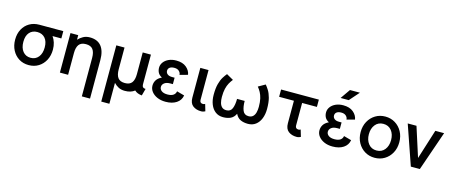

<svg xmlns="http://www.w3.org/2000/svg" viewBox="-52 -1446 5622 2383"><g transform="rotate(15 2759.0 -254.0)"><path d="M43.9 -252.4Q43.9 -328.6 75 -386.2Q106 -443.8 160.6 -475.8Q215.3 -507.8 286.6 -507.8H594.2V-414.1H481Q503.9 -382.3 516.6 -341.3Q529.3 -300.3 529.3 -252.4Q529.3 -176.3 498.3 -116.9Q467.3 -57.6 412.6 -23.4Q357.9 10.7 286.6 10.7Q215.3 10.7 160.6 -23.4Q106 -57.6 75 -116.9Q43.9 -176.3 43.9 -252.4ZM149.4 -252.4Q149.4 -174.8 186.5 -128.9Q223.6 -83 286.6 -83Q349.6 -83 386.7 -128.9Q423.8 -174.8 423.8 -252.4Q423.8 -330.1 386.7 -372.1Q349.6 -414.1 286.6 -414.1Q223.6 -414.1 186.5 -372.1Q149.4 -330.1 149.4 -252.4Z M1025.9 214.8V-279.3Q1025.9 -351.6 998.5 -388.2Q971.2 -424.8 909.2 -424.8Q846.7 -424.8 819.3 -388.2Q792 -351.6 792 -279.3V0H686.5V-507.8H786.1V-449.2Q813.5 -478.5 849.9 -498.5Q886.2 -518.6 934.1 -518.6Q1032.2 -518.6 1081.8 -457.5Q1131.3 -396.5 1131.3 -279.3V214.8Z M1741.7 10.7Q1681.2 5.4 1647.5 -27.3Q1600.1 10.7 1522.9 10.7Q1475.1 10.7 1441.2 -6.8Q1407.2 -24.4 1379.9 -53.7V214.8H1275.4V-507.8H1380.9V-228.5Q1380.9 -156.2 1408.2 -119.6Q1435.5 -83 1498 -83Q1560.1 -83 1587.4 -119.6Q1614.7 -156.2 1614.7 -228.5V-507.8H1720.2V-125.5Q1720.2 -79.1 1766.1 -79.1Z M2044.9 -307.1H2078.1V-224.6H2044.9Q1996.1 -224.6 1969.5 -203.9Q1942.9 -183.1 1942.9 -152.8Q1942.9 -122.6 1969.5 -102.8Q1996.1 -83 2044.9 -83Q2094.2 -83 2120.6 -101.6Q2147 -120.1 2151.4 -151.9L2249.5 -125Q2238.8 -61.5 2184.6 -25.4Q2130.4 10.7 2044.9 10.7Q1984.4 10.7 1937.7 -9.8Q1891.1 -30.3 1864.5 -64.9Q1837.9 -99.6 1837.9 -141.6Q1837.9 -181.2 1858.2 -213.4Q1878.4 -245.6 1925.3 -268.1Q1888.2 -287.6 1873.8 -315.7Q1859.4 -343.8 1859.4 -377.9Q1859.4 -416.5 1883.1 -448.5Q1906.7 -480.5 1948.5 -499.5Q1990.2 -518.6 2044.9 -518.6Q2127 -518.6 2174.3 -479Q2221.7 -439.5 2230 -384.8L2127.4 -356.9Q2127.4 -383.3 2105.7 -404.1Q2084 -424.8 2044.9 -424.8Q2005.9 -424.8 1985.4 -409.2Q1964.8 -393.6 1964.8 -367.2Q1964.8 -340.8 1985.4 -324Q2005.9 -307.1 2044.9 -307.1Z M2528.8 -90.8 2554.7 -2.9Q2546.4 2 2532.2 6.3Q2518.1 10.7 2502.4 10.7Q2439 10.7 2397 -21.2Q2355 -53.2 2355 -125V-507.8H2460.4V-125Q2460.4 -83 2502.4 -83Q2508.3 -83 2516.1 -85.4Q2523.9 -87.9 2528.8 -90.8Z M2601.1 -228.5Q2601.1 -314 2616.2 -369.4Q2631.3 -424.8 2653.1 -459.7Q2674.8 -494.6 2695.3 -518.6L2784.2 -468.3Q2762.7 -441.9 2744.9 -409.9Q2727.1 -377.9 2716.8 -334.2Q2706.5 -290.5 2706.5 -228.5Q2706.5 -188 2715.3 -155Q2724.1 -122.1 2744.9 -102.5Q2765.6 -83 2801.8 -83Q2856 -83 2875.5 -130.9Q2895 -178.7 2895 -253.9H2992.7Q2992.7 -178.7 3012.5 -130.9Q3032.2 -83 3086.4 -83Q3122.6 -83 3143.3 -102.5Q3164.1 -122.1 3172.9 -155Q3181.6 -188 3181.6 -228.5Q3181.6 -290.5 3171.4 -334.2Q3161.1 -377.9 3143.6 -409.9Q3126 -441.9 3104 -468.3L3192.9 -518.6Q3213.4 -494.6 3235.1 -459.7Q3256.8 -424.8 3272 -369.4Q3287.1 -314 3287.1 -228.5Q3287.1 -160.2 3265.6 -106Q3244.1 -51.8 3203.1 -20.5Q3162.1 10.7 3104.5 10.7Q3048.3 10.7 3007.8 -8.3Q2967.3 -27.3 2943.8 -75.7Q2920.9 -27.3 2880.4 -8.3Q2839.8 10.7 2783.7 10.7Q2726.1 10.7 2685.1 -20.5Q2644 -51.8 2622.6 -106Q2601.1 -160.2 2601.1 -228.5Z M3756.3 -90.8 3782.2 -2.9Q3773.9 2 3759.8 6.3Q3745.6 10.7 3730 10.7Q3666.5 10.7 3624.5 -21.2Q3582.5 -53.2 3582.5 -125V-414.1H3392.6V-507.8H3877.9V-414.1H3688V-125Q3688 -83 3730 -83Q3735.8 -83 3743.9 -85.4Q3752 -87.9 3756.3 -90.8Z M4190.4 -307.1H4223.6V-224.6H4190.4Q4141.6 -224.6 4115 -203.9Q4088.4 -183.1 4088.4 -152.8Q4088.4 -122.6 4115 -102.8Q4141.6 -83 4190.4 -83Q4239.7 -83 4266.1 -101.6Q4292.5 -120.1 4296.9 -151.9L4395 -125Q4384.3 -61.5 4330.1 -25.4Q4275.9 10.7 4190.4 10.7Q4129.9 10.7 4083.3 -9.8Q4036.6 -30.3 4010 -64.9Q3983.4 -99.6 3983.4 -141.6Q3983.4 -181.2 4003.7 -213.4Q4023.9 -245.6 4070.8 -268.1Q4033.7 -287.6 4019.3 -315.7Q4004.9 -343.8 4004.9 -377.9Q4004.9 -416.5 4028.6 -448.5Q4052.2 -480.5 4094 -499.5Q4135.7 -518.6 4190.4 -518.6Q4272.5 -518.6 4319.8 -479Q4367.2 -439.5 4375.5 -384.8L4272.9 -356.9Q4272.9 -383.3 4251.2 -404.1Q4229.5 -424.8 4190.4 -424.8Q4151.4 -424.8 4130.9 -409.2Q4110.4 -393.6 4110.4 -367.2Q4110.4 -340.8 4130.9 -324Q4151.4 -307.1 4190.4 -307.1ZM4237.8 -597.7H4133.3L4220.2 -722.7H4348.1Z M4482.9 -253.9Q4482.9 -330.6 4515.6 -390.4Q4548.3 -450.2 4604.5 -484.4Q4660.6 -518.6 4731 -518.6Q4801.8 -518.6 4857.9 -484.4Q4914.1 -450.2 4946.8 -390.4Q4979.5 -330.6 4979.5 -253.9Q4979.5 -177.2 4946.8 -117.4Q4914.1 -57.6 4857.9 -23.4Q4801.8 10.7 4731 10.7Q4660.6 10.7 4604.5 -23.4Q4548.3 -57.6 4515.6 -117.4Q4482.9 -177.2 4482.9 -253.9ZM4588.4 -253.9Q4588.4 -180.2 4626.7 -131.6Q4665 -83 4731 -83Q4797.4 -83 4835.7 -131.1Q4874 -179.2 4874 -253.9Q4874 -328.6 4835.7 -376.7Q4797.4 -424.8 4731 -424.8Q4665 -424.8 4626.7 -376.7Q4588.4 -328.6 4588.4 -253.9Z M5254.4 -127 5374.5 -507.8H5487.3L5311.5 0H5195.8L5020 -507.8H5132.3Z"/></g></svg>

Font: Giphurs Medium
Style: Regular
Weight: 500
Version: Version 0.920; ttfautohint (v1.8.4.7-5d5b)